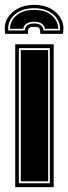

<svg xmlns="http://www.w3.org/2000/svg" viewBox="-54 -774 283 794"><path d="M87 -754Q127 -754 156 -738Q185 -722 199 -695Q213 -668 206 -634H113Q112 -652 108.5 -657.5Q105 -663 87 -663Q69 -663 65 -657Q61 -651 62 -634H-32Q-39 -668 -25 -695Q-11 -722 18.5 -738Q48 -754 87 -754ZM87 -740Q38 -740 7.5 -714Q-23 -688 -20 -648H48Q51 -677 87 -677Q123 -677 126 -648H194Q197 -688 166.5 -714Q136 -740 87 -740ZM87 -733Q124 -733 145.5 -720.5Q167 -708 177 -690Q187 -672 187 -655H132Q126 -684 87 -684Q48 -684 42 -655H-13Q-13 -672 -3 -690Q7 -708 29 -720.5Q51 -733 87 -733ZM9 0V-591H168V0ZM24 -16H152V-575H24ZM32 -24V-567H145V-24Z"/></svg>

Font: Alumni Sans Collegiate One
Style: Regular
Weight: 400
Designer: Robert E. Leuschke
Foundry: Robert E. Leuschke
Version: Version 1.100